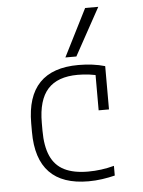

<svg xmlns="http://www.w3.org/2000/svg" viewBox="-55 -834 661 888"><g transform="rotate(-5 275.0 -390.0)"><path d="M320 10Q79 10 79 -240V-280Q79 -530 320 -530Q388 -530 443 -514V-313H395V-505L418 -471Q394 -478 367 -481.5Q340 -485 313 -485Q219 -485 173.5 -434.5Q128 -384 128 -278V-242Q128 -170 148.5 -124Q169 -78 212 -56.5Q255 -35 322 -35Q353 -35 383 -39Q413 -43 443 -51V-6Q415 1 383.5 5.5Q352 10 320 10ZM314 -570H263L374 -790H435Z"/></g></svg>

Font: M PLUS Code Latin SemiExpanded Light
Style: Regular
Weight: 300
Width: 6
Designer: Coji Morishita
Foundry: UNDERFOREST DESIGN
Version: Version 1.002; ttfautohint (v1.8.3)